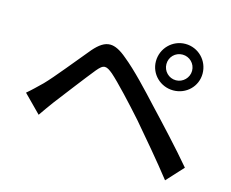

<svg xmlns="http://www.w3.org/2000/svg" viewBox="-96 -836 1149 954"><g transform="rotate(15 478.0 -358.5)"><path d="M681 -578C681 -615 710 -644 747 -644C783 -644 813 -615 813 -578C813 -542 783 -512 747 -512C710 -512 681 -542 681 -578ZM627 -578C627 -512 681 -460 747 -460C814 -460 867 -512 867 -578C867 -645 814 -699 747 -699C681 -699 627 -645 627 -578ZM44 -260 133 -170C148 -192 170 -223 190 -250C231 -303 307 -403 350 -456C366 -475 377 -485 390 -485C402 -485 414 -477 431 -463C470 -429 551 -342 614 -271C673 -202 760 -100 824 -18L903 -104C835 -185 735 -292 671 -360C611 -425 535 -507 474 -556C440 -585 412 -599 387 -599C358 -599 332 -581 303 -548C240 -473 161 -373 117 -328C89 -301 70 -282 44 -260Z"/></g></svg>

Font: Kinto Sans Med
Style: Regular
Weight: 500
Designer: Authors: Ryoko NISHIZUKA  (kana & ideographs); Paul D. Hunt (Latin, Greek & Cyrillic); Wenlong ZHANG  (bopomofo); Sandol
Foundry: Adobe Systems Incorporated, ookami Inc.
Version: Version 0.001